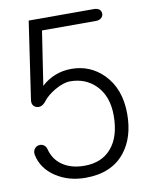

<svg xmlns="http://www.w3.org/2000/svg" viewBox="-83 -779 666 856"><g transform="rotate(-10 250.0 -351.0)"><path d="M402.3 -717.8H106.4L55.7 -372.1Q49.8 -341.8 72.3 -333Q95.7 -324.2 116.2 -349.6Q134.8 -375 171.9 -396.5Q210.9 -418.9 241.2 -418.9Q311.5 -418.9 357.4 -372.1Q406.2 -322.3 406.2 -235.4Q406.2 -139.6 361.3 -87.9Q318.4 -37.1 239.3 -37.1Q178.7 -37.1 138.7 -65.4Q101.6 -91.8 89.8 -137.7Q85.9 -153.3 74.2 -159.2Q64.5 -165 51.8 -162.1Q40 -159.2 33.2 -148.4Q26.4 -137.7 29.3 -123Q42 -60.5 100.6 -21.5Q158.2 16.6 235.4 16.6Q353.5 16.6 414.1 -59.6Q466.8 -126 466.8 -232.4Q466.8 -345.7 400.4 -413.1Q340.8 -472.7 255.9 -472.7Q216.8 -472.7 181.6 -459Q147.5 -445.3 120.1 -419.9L157.2 -664.1H402.3Q417 -664.1 426.8 -672.9Q434.6 -680.7 434.6 -691.4Q434.6 -702.1 426.8 -710Q417 -717.8 402.3 -717.8Z"/></g></svg>

Font: GulimChe
Style: Regular
Weight: 400
Monospace: yes
Version: Version 2.21